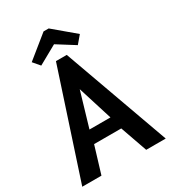

<svg xmlns="http://www.w3.org/2000/svg" viewBox="-194 -899 889 998"><g transform="rotate(-30 250.5 -400.0)"><path d="M0 0ZM0 0 208 -633.8H272.9L501 0H383.8L327.1 -161.1H164.1L115.2 0ZM307.1 -238.8 242.2 -445.8 181.2 -238.8ZM96.2 -691.9 229.5 -799.8H260.3L386.2 -693.8L348.1 -648.9L243.2 -714.8L130.4 -651.9Z"/></g></svg>

Font: InconsolataGo
Style: Bold
Weight: 700
Designer: Raph Levien, Kirill Tkachev(cyreal.org)
Foundry: Raph Levien, Kirill Tkachev(cyreal.org)
Version: Version 1.015; ttfautohint (v0.92) -l 8 -r 50 -G 200 -x 14 -